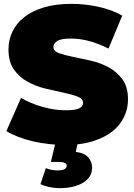

<svg xmlns="http://www.w3.org/2000/svg" viewBox="-20 -736 697 996"><path d="M318 16Q274 16 231 11Q188 6 148 -3.5Q108 -13 73.5 -26.5Q39 -40 13 -56L89 -228Q139 -199 200.5 -181.5Q262 -164 320 -164Q371 -164 391 -174Q411 -184 411 -202Q411 -224 382.5 -235Q354 -246 311 -255Q268 -264 217.5 -276Q167 -288 124 -311.5Q81 -335 52.5 -375Q24 -415 24 -480Q24 -529 44.5 -572Q65 -615 105.5 -647Q146 -679 207.5 -697.5Q269 -716 350 -716Q421 -716 490 -701Q559 -686 614 -655L543 -484Q440 -536 348 -536Q296 -536 276.5 -523Q257 -510 257 -492Q257 -471 285.5 -460.5Q314 -450 357 -441.5Q400 -433 450.5 -421.5Q501 -410 544 -386.5Q587 -363 615.5 -324Q644 -285 644 -220Q644 -172 623.5 -129Q603 -86 562.5 -54Q522 -22 460.5 -3Q399 16 318 16ZM288 240Q262 240 234.5 234Q207 228 190 219L218 136Q229 141 244.5 144.5Q260 148 278 148Q304 148 315 141.5Q326 135 326 124Q326 104 285 104H244L271 -10H387L373 52Q420 58 439 82Q458 106 458 132Q458 183 411.5 211.5Q365 240 288 240Z"/></svg>

Font: Montserrat-Alt1 Black
Style: Regular
Weight: 900
Designer: Differentunic
Foundry: Differentunic
Version: Version 7.222